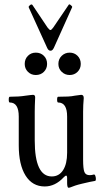

<svg xmlns="http://www.w3.org/2000/svg" viewBox="-20 -864 481 901"><path d="M302 17Q298 17 296.5 10.5Q295 4 295 -5V-28Q295 -40 290 -40Q287 -40 279 -32Q239 11 190 11Q132 11 100 -40Q68 -91 68 -182V-317Q68 -383 26 -383Q21 -383 21 -396.5Q21 -410 26 -410Q70 -410 100 -415Q117 -417 123.5 -418Q130 -419 135 -419Q145 -419 145 -407Q144 -387 143.5 -369Q143 -351 143 -340V-205Q143 -36 223 -36Q257 -36 276 -65.5Q295 -95 295 -147V-317Q295 -383 253 -383Q248 -383 248 -396.5Q248 -410 253 -410Q280 -410 299 -411Q318 -412 331 -415Q356 -419 361 -419Q373 -419 373 -404Q370 -370 370 -340V-115Q370 -72 376 -57Q382 -42 401 -42Q410 -42 420 -45Q425 -46 427.5 -38.5Q430 -31 430 -23.5Q430 -16 426 -15Q419 -14 402 -10.5Q385 -7 365 -2Q344 3 332.5 7Q321 11 311 15Q306 17 302 17ZM148 -512Q126 -512 111 -527Q96 -542 96 -564Q96 -587 111 -602Q126 -617 148 -617Q171 -617 186 -602Q201 -587 201 -564Q201 -542 186 -527Q171 -512 148 -512ZM307 -512Q285 -512 269.5 -527Q254 -542 254 -564Q254 -587 269.5 -602Q285 -617 307 -617Q329 -617 344 -602Q359 -587 359 -564Q359 -542 344 -527Q329 -512 307 -512ZM217 -626Q207 -626 201 -640L115 -829Q113 -834 120 -839Q127 -846 132 -841L203 -735Q212 -723 217 -723Q221 -723 230 -735L302 -841Q305 -847 313 -839Q321 -833 318 -829L233 -640Q230 -634 226.5 -630Q223 -626 217 -626Z"/></svg>

Font: Junicode Two Beta Condensed
Style: Regular
Weight: 400
Width: 3
Designer: Peter S. Baker
Foundry: Briery Creek Software
Version: Version 1.053; ttfautohint (v1.8.4)